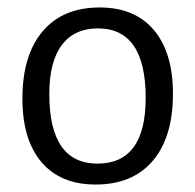

<svg xmlns="http://www.w3.org/2000/svg" viewBox="-20 -486 523 514"><path d="M247 -466Q341 -466 392 -405.5Q443 -345 443 -235Q443 -119 389 -55.5Q335 8 236 8Q142 8 91 -52Q40 -112 40 -222Q40 -338 94 -402Q148 -466 247 -466ZM242 -410Q179 -410 145.5 -365.5Q112 -321 112 -234Q112 -48 241 -48Q370 -48 370 -224Q370 -410 242 -410Z"/></svg>

Font: Alegreya Sans SC
Style: Regular
Weight: 400
Designer: Juan Pablo del Peral
Foundry: Huerta Tipografica
Version: Version 2.007